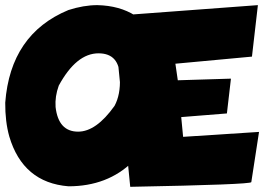

<svg xmlns="http://www.w3.org/2000/svg" viewBox="-29 -720 1020 741"><path d="M346.7 -700.2Q518.6 -696.3 586.9 -546.9Q606.9 -486.8 603.5 -414.6Q603.5 -245.6 483.4 -96.2Q386.2 -1 235.4 -1Q59.6 -15.1 6.8 -193.4Q-9.3 -251 -8.8 -323.7Q11.2 -588.4 234.9 -681.2Q293.9 -700.2 346.7 -700.2ZM185.5 -307.1Q196.3 -211.9 272.5 -211.9Q342.3 -211.9 413.1 -311.5Q436.5 -355 433.6 -418.9Q433.6 -514.2 351.1 -514.2Q265.6 -514.2 197.8 -389.6Q182.6 -347.7 185.5 -307.1ZM966.3 -700.2 943.4 -501.5 647.9 -474.1 657.2 -410.2 862.3 -416.5 846.7 -282.2 670.4 -268.1 677.7 -191.9 970.7 -210.9 940.9 -17.1Q939.5 -7.8 473.6 1L408.7 -658.7Z"/></svg>

Font: Lapsus Pro (theguybrush.com)
Style: Bold
Weight: 700
Designer: Jose Roses
Version: Version 1.00 February 9, 2018, initial release